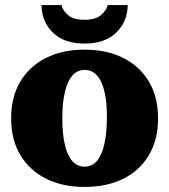

<svg xmlns="http://www.w3.org/2000/svg" viewBox="-20 -726 668 758"><path d="M314 12Q227 12 162 -20.5Q97 -53 60.5 -113.5Q24 -174 24 -259Q24 -344 60.5 -404.5Q97 -465 162 -497.5Q227 -530 314 -530Q401 -530 466 -497.5Q531 -465 567.5 -404.5Q604 -344 604 -259Q604 -174 567.5 -113Q531 -52 466 -20Q401 12 314 12ZM314 -68Q343 -68 362.5 -90.5Q382 -113 392 -157.5Q402 -202 402 -266Q402 -325 392 -366Q382 -407 362.5 -428.5Q343 -450 314 -450Q285 -450 265.5 -427.5Q246 -405 236 -362.5Q226 -320 226 -259Q226 -197 236 -154.5Q246 -112 265.5 -90Q285 -68 314 -68ZM314 -554Q232 -554 188 -598Q144 -642 144 -706H223Q227 -686 248 -667Q269 -648 314 -648Q358 -648 379.5 -667Q401 -686 405 -706H484Q484 -642 439.5 -598Q395 -554 314 -554Z"/></svg>

Font: Montagu Slab 144pt
Style: Bold
Weight: 700
Designer: Florian Karsten
Foundry: Florian Karsten
Version: Version 1.000